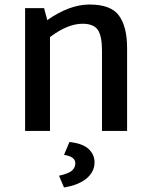

<svg xmlns="http://www.w3.org/2000/svg" viewBox="-20 -579 668 849"><path d="M91 0ZM542 -367V0H431V-355Q431 -420 412.5 -447Q394 -474 345 -474Q279 -474 201 -415V0H91V-543H175L189 -490Q287 -559 376 -559Q471 -559 506.5 -509.5Q542 -460 542 -367ZM241 198Q282 189 297.5 176Q313 163 313 143Q313 113 263 106L287 49Q345 55 371.5 79.5Q398 104 398 139Q398 180 363.5 209.5Q329 239 263 250Z"/></svg>

Font: Martel Sans SemiBold
Style: Regular
Weight: 600
Designer: Dan Reynolds and Mathieu Réguer
Foundry: Dan Reynolds and Mathieu Réguer
Version: Version 1.002; ttfautohint (v1.1) -l 5 -r 5 -G 72 -x 0 -D la